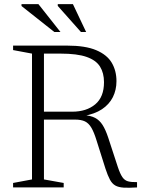

<svg xmlns="http://www.w3.org/2000/svg" viewBox="-20 -902 684 924"><path d="M327 -364.5Q396 -364.5 438.2 -399.8Q480.5 -435 480.5 -506.5Q480.5 -550.5 461.5 -581.2Q442.5 -612 397 -628Q351.5 -644 271 -644H146L137.5 -682.5H303.5Q391 -682.5 443 -660.5Q495 -638.5 517.8 -600Q540.5 -561.5 540.5 -511.5Q540.5 -469 523 -434.2Q505.5 -399.5 470.5 -376.2Q435.5 -353 382.5 -344V-348Q416 -346 437.5 -334.8Q459 -323.5 473.5 -300.8Q488 -278 500.5 -240.5L547 -98.5Q558 -65.5 568.8 -49.8Q579.5 -34 595.8 -29.5Q612 -25 639.5 -25.5V0Q600 2.5 575.2 1Q550.5 -0.5 535 -9.2Q519.5 -18 509 -37.5Q498.5 -57 487.5 -90.5L444.5 -226.5Q432.5 -265.5 419.8 -287.2Q407 -309 388.8 -317.8Q370.5 -326.5 340.5 -326.5H154.5L148.5 -364.5ZM191.5 -682.5V-38.5L286.5 -21.5V0H43V-21.5L134 -38.5V-644L43 -661V-682.5ZM271 -748H241.5L83.5 -873V-882H165ZM394.5 -748H369.5L258 -873.5V-882H331Z"/></svg>

Font: Newsreader 14pt Light
Style: Regular
Weight: 300
Designer: Hugues Gentile
Foundry: Production Type
Version: Version 1.003